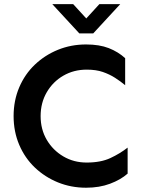

<svg xmlns="http://www.w3.org/2000/svg" viewBox="-20 -881 674 916"><path d="M390.6 14.6Q319.3 14.6 256.8 -10.7Q194.3 -36.1 146.5 -81.5Q98.6 -127 71.8 -189.9Q44.9 -252.9 44.9 -327.1Q44.9 -401.4 71.8 -464.4Q98.6 -527.3 146.5 -572.8Q194.3 -618.2 256.8 -643.6Q319.3 -668.9 390.6 -668.9Q454.1 -668.9 499 -651.4Q543.9 -633.8 577.1 -603.5V-474.6Q554.7 -493.2 528.8 -509.8Q502.9 -526.4 470.7 -537.6Q438.5 -548.8 393.6 -548.8Q332 -548.8 282.2 -520Q232.4 -491.2 203.1 -440.9Q173.8 -390.6 173.8 -327.1Q173.8 -263.7 203.1 -213.9Q232.4 -164.1 282.2 -134.8Q332 -105.5 393.6 -105.5Q460.9 -105.5 506.8 -127Q552.7 -148.4 588.9 -176.8V-52.7Q555.7 -23.4 504.9 -4.4Q454.1 14.6 390.6 14.6ZM358.4 -721.7 229.5 -861.3H329.1L391.6 -793L454.1 -861.3H553.7L424.8 -721.7Z"/></svg>

Font: Sen SemiBold
Style: Regular
Weight: 600
Designer: Kosal Sen, Philatype
Foundry: Philatype
Version: Version 2.000;gftools[0.9.31]